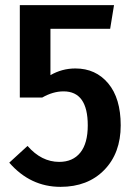

<svg xmlns="http://www.w3.org/2000/svg" viewBox="-20 -711 522 746"><path d="M423 -691 408 -599H176V-419Q221 -445 273 -445Q352 -445 400.5 -387Q449 -329 449 -224Q449 -116 385 -50.5Q321 15 215 15Q98 15 16 -79L87 -144Q141 -82 210 -82Q263 -82 292 -118Q321 -154 321 -224Q321 -356 227 -356Q186 -356 144 -332H57V-691Z"/></svg>

Font: Fira Sans Condensed Medium
Style: Regular
Weight: 500
Width: 3
Designer: Carrois Corporate & Edenspiekermann AG
Foundry: Carrois Corporate GbR & Edenspiekermann AG
Version: Version 4.203;PS 004.203;hotconv 1.0.88;makeotf.lib2.5.64775